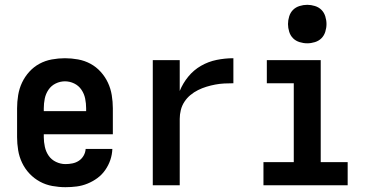

<svg xmlns="http://www.w3.org/2000/svg" viewBox="-20 -770 1540 798"><path d="M252 8Q225 8 197.5 3Q170 -2 146 -15Q122 -28 103 -48Q84 -68 72 -93Q60 -118 55.5 -145.5Q51 -173 51 -200V-320Q51 -347 55.5 -374.5Q60 -402 71.5 -426.5Q83 -451 101.5 -471.5Q120 -492 144 -505Q168 -518 195.5 -523Q223 -528 250 -528Q277 -528 304.5 -523Q332 -518 356 -505Q380 -492 398.5 -471.5Q417 -451 428.5 -426.5Q440 -402 444.5 -374.5Q449 -347 449 -320V-212H162V-200Q162 -180 166.5 -159.5Q171 -139 182.5 -122.5Q194 -106 213 -97Q232 -88 252 -88Q267 -88 281.5 -91Q296 -94 308 -102Q320 -110 327.5 -123Q335 -136 336 -151H447Q446 -127 438.5 -105Q431 -83 417.5 -63.5Q404 -44 385 -30Q366 -16 344 -7Q322 2 299 5Q276 8 252 8ZM162 -308H338V-320Q338 -340 334 -360Q330 -380 318.5 -397Q307 -414 288.5 -423Q270 -432 250 -432Q230 -432 211.5 -423Q193 -414 181.5 -397Q170 -380 166 -360Q162 -340 162 -320Z M615 0V-520H727V-392Q740 -424 762.5 -451.5Q785 -479 815.5 -496.5Q846 -514 880.5 -521Q915 -528 950 -528V-424Q931 -424 912 -423Q893 -422 874.5 -418.5Q856 -415 838 -409.5Q820 -404 803 -395.5Q786 -387 771.5 -375Q757 -363 746.5 -347Q736 -331 731.5 -312.5Q727 -294 727 -276V0Z M1075 0V-96H1201V-424H1089V-520H1313V-96H1425V0ZM1257 -590Q1241 -590 1225 -595Q1209 -600 1198 -611Q1187 -622 1182 -638Q1177 -654 1177 -670Q1177 -686 1182 -702Q1187 -718 1198 -729Q1209 -740 1225 -745Q1241 -750 1257 -750Q1273 -750 1289 -745Q1305 -740 1316 -729Q1327 -718 1332 -702Q1337 -686 1337 -670Q1337 -654 1332 -638Q1327 -622 1316 -611Q1305 -600 1289 -595Q1273 -590 1257 -590Z"/></svg>

Font: Iosevka Algr
Style: Bold
Weight: 700
Monospace: yes
Designer: Belleve Invis
Foundry: Belleve Invis
Version: Version 26.0.2; ttfautohint (v1.8.3)